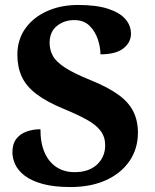

<svg xmlns="http://www.w3.org/2000/svg" viewBox="-20 -744 626 774"><path d="M264 10Q197 10 152 -2.5Q107 -15 80 -35.5Q53 -56 41.5 -81Q30 -106 30 -130Q30 -164 46 -184.5Q62 -205 88 -214Q114 -223 143 -223Q143 -166 160.5 -127.5Q178 -89 209 -69.5Q240 -50 280 -50Q339 -50 371.5 -81Q404 -112 404 -158Q404 -192 385.5 -216.5Q367 -241 330 -261.5Q293 -282 237 -305Q167 -334 126 -365.5Q85 -397 67.5 -435.5Q50 -474 50 -523Q50 -584 82 -629Q114 -674 169.5 -699Q225 -724 295 -724Q369 -724 416 -708.5Q463 -693 485.5 -667Q508 -641 508 -608Q508 -573 477.5 -549Q447 -525 385 -525Q385 -553 374.5 -585Q364 -617 341 -640Q318 -663 279 -663Q239 -663 209.5 -639.5Q180 -616 180 -571Q180 -543 193 -519Q206 -495 242 -471.5Q278 -448 345 -421Q414 -393 456 -363Q498 -333 517 -295.5Q536 -258 536 -209Q536 -145 502.5 -95.5Q469 -46 408 -18Q347 10 264 10Z"/></svg>

Font: Noto Serif Tamil
Style: Regular
Weight: 400
Designer: Indian Type Foundry, Tom Grace, and the Monotype Design Team
Foundry: Monotype Imaging Inc.
Version: Version 2.003